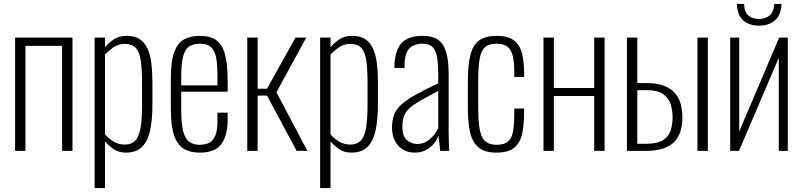

<svg xmlns="http://www.w3.org/2000/svg" viewBox="-20 -770 4097 980"><path d="M57 0V-578H350V0H297V-536H110V0Z M463 190V-578H516V-529Q533 -550 560 -568.5Q587 -587 627 -587Q667 -587 692.5 -570.5Q718 -554 732.5 -522.5Q747 -491 752.5 -447Q758 -403 758 -349V-238Q758 -157 745.5 -102Q733 -47 703.5 -19Q674 9 622 9Q585 9 558.5 -10Q532 -29 516 -48V190ZM616 -32Q652 -32 671.5 -53.5Q691 -75 698 -120.5Q705 -166 705 -236V-349Q705 -418 698.5 -461.5Q692 -505 673 -525.5Q654 -546 616 -546Q584 -546 558 -527.5Q532 -509 516 -492V-84Q533 -64 559 -48Q585 -32 616 -32Z M999 9Q953 9 920 -9.5Q887 -28 869.5 -76.5Q852 -125 852 -214V-368Q852 -459 870 -506Q888 -553 921.5 -570Q955 -587 1000 -587Q1054 -587 1085 -564Q1116 -541 1129 -490.5Q1142 -440 1142 -357V-302H905V-210Q905 -141 914.5 -102Q924 -63 945 -47Q966 -31 999 -31Q1020 -31 1041 -38Q1062 -45 1076 -71Q1090 -97 1090 -152V-195H1142V-157Q1142 -83 1111.5 -37Q1081 9 999 9ZM905 -334H1090V-379Q1090 -431 1084.5 -468.5Q1079 -506 1060 -526.5Q1041 -547 1000 -547Q968 -547 946.5 -533.5Q925 -520 915 -483.5Q905 -447 905 -378Z M1242 0V-578H1295V-317H1343L1488 -578H1543L1391 -299L1549 0H1494L1343 -282H1295V0Z M1614 190V-578H1667V-529Q1684 -550 1711 -568.5Q1738 -587 1778 -587Q1818 -587 1843.5 -570.5Q1869 -554 1883.5 -522.5Q1898 -491 1903.5 -447Q1909 -403 1909 -349V-238Q1909 -157 1896.5 -102Q1884 -47 1854.5 -19Q1825 9 1773 9Q1736 9 1709.5 -10Q1683 -29 1667 -48V190ZM1767 -32Q1803 -32 1822.5 -53.5Q1842 -75 1849 -120.5Q1856 -166 1856 -236V-349Q1856 -418 1849.5 -461.5Q1843 -505 1824 -525.5Q1805 -546 1767 -546Q1735 -546 1709 -527.5Q1683 -509 1667 -492V-84Q1684 -64 1710 -48Q1736 -32 1767 -32Z M2097 9Q2062 9 2036 -7Q2010 -23 1995.5 -51.5Q1981 -80 1981 -117Q1981 -154 1990.5 -181.5Q2000 -209 2025 -233Q2050 -257 2096.5 -283.5Q2143 -310 2217 -345V-386Q2217 -449 2209.5 -484Q2202 -519 2184.5 -533Q2167 -547 2137 -547Q2114 -547 2093 -539Q2072 -531 2058.5 -507.5Q2045 -484 2045 -438V-423H1993Q1993 -506 2026.5 -546.5Q2060 -587 2139 -587Q2212 -587 2241 -541Q2270 -495 2270 -392V-101Q2270 -93 2270.5 -70.5Q2271 -48 2271.5 -27Q2272 -6 2273 0H2227Q2225 -21 2222 -44Q2219 -67 2218 -77Q2205 -41 2173 -16Q2141 9 2097 9ZM2110 -35Q2135 -35 2155 -46.5Q2175 -58 2191 -76.5Q2207 -95 2217 -116V-306Q2164 -278 2128.5 -258Q2093 -238 2072.5 -220Q2052 -202 2043 -179.5Q2034 -157 2034 -125Q2034 -73 2058 -54Q2082 -35 2110 -35Z M2514 9Q2449 9 2418 -21.5Q2387 -52 2377.5 -103Q2368 -154 2368 -217V-353Q2368 -438 2381 -489.5Q2394 -541 2426 -564Q2458 -587 2514 -587Q2574 -587 2604.5 -562.5Q2635 -538 2645 -495.5Q2655 -453 2655 -400V-377H2605V-400Q2605 -459 2595.5 -490.5Q2586 -522 2566 -534.5Q2546 -547 2514 -547Q2475 -547 2455 -528.5Q2435 -510 2428 -469Q2421 -428 2421 -359V-209Q2421 -115 2439.5 -73Q2458 -31 2515 -31Q2554 -31 2573.5 -48Q2593 -65 2599 -101Q2605 -137 2605 -194V-216H2655V-195Q2655 -137 2646 -91Q2637 -45 2607 -18Q2577 9 2514 9Z M2754 0V-578H2807V-321H3013V-578H3066V0H3013V-280H2807V0Z M3180 0V-578H3233V-346Q3234 -346 3245 -346Q3256 -346 3267.5 -346Q3279 -346 3279 -346Q3338 -346 3374 -330.5Q3410 -315 3429.5 -289.5Q3449 -264 3456 -232.5Q3463 -201 3463 -169Q3463 -138 3455.5 -108Q3448 -78 3428.5 -53.5Q3409 -29 3372 -14.5Q3335 0 3276 0ZM3233 -36H3276Q3335 -36 3364 -54.5Q3393 -73 3403 -104Q3413 -135 3413 -170Q3413 -205 3403.5 -236.5Q3394 -268 3365.5 -289Q3337 -310 3278 -310Q3277 -310 3262 -310Q3247 -310 3233 -310ZM3540 0V-578H3593V0Z M3707 0V-578H3753V-99L3957 -578H4001V0H3955V-475L3752 0ZM3854 -639Q3804 -639 3773.5 -666Q3743 -693 3741 -750H3778Q3779 -707 3801 -690Q3823 -673 3854 -673Q3885 -673 3907 -690Q3929 -707 3932 -750H3969Q3967 -693 3935.5 -666Q3904 -639 3854 -639Z"/></svg>

Font: Oswald ExtraLight
Style: Regular
Weight: 250
Designer: Vernon Adams
Foundry: Vernon Adams
Version: Version 4.103;gftools[0.9.33.dev8+g029e19f]